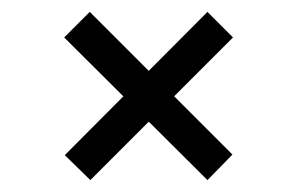

<svg xmlns="http://www.w3.org/2000/svg" viewBox="-20 -462 500 323"><path d="M88 -399 131 -442 371 -202 329 -159ZM329 -442 372 -399 132 -159 89 -201Z"/></svg>

Font: Kalnia Thin
Style: Bold
Weight: 700
Version: Version 1.105